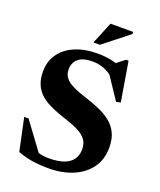

<svg xmlns="http://www.w3.org/2000/svg" viewBox="-161 -984 913 1096"><g transform="rotate(20 295.5 -435.5)"><path d="M484 -657 407 -669.5 471.5 -720.5H487L527 -481L500.5 -475L390.5 -639.5L429.5 -594.5Q398 -621.5 365.2 -633.8Q332.5 -646 298.5 -646Q237 -646 209.8 -621.5Q182.5 -597 182.5 -556.5Q182.5 -528 197 -508.8Q211.5 -489.5 236.5 -475.8Q261.5 -462 293.2 -451Q325 -440 359.5 -428.5Q394 -416.5 428.2 -400.8Q462.5 -385 491 -361.5Q519.5 -338 536.5 -302.8Q553.5 -267.5 553.5 -216Q553.5 -142.5 515.5 -91.2Q477.5 -40 413 -13.2Q348.5 13.5 268 13.5Q214 13.5 170.5 7Q127 0.5 79 -17L37 -215H63.5L210.5 -15.5L103 -83.5Q145 -61.5 178.5 -51.2Q212 -41 249 -41Q305.5 -41 341.2 -54.5Q377 -68 394.2 -93.5Q411.5 -119 411.5 -154.5Q411.5 -189.5 394 -212.2Q376.5 -235 347.8 -250.2Q319 -265.5 284.8 -276.8Q250.5 -288 217 -300Q183.5 -312.5 153.2 -327.8Q123 -343 99.5 -365Q76 -387 62.5 -419Q49 -451 49 -496Q49 -557.5 81 -603Q113 -648.5 171.5 -673.5Q230 -698.5 308.5 -698.5Q358 -698.5 399 -688.8Q440 -679 484 -657ZM263 -749.5 318 -883.5H455.5V-870.5L302 -749.5Z"/></g></svg>

Font: Newsreader 36pt
Style: Bold
Weight: 700
Designer: Hugues Gentile
Foundry: Production Type
Version: Version 1.003